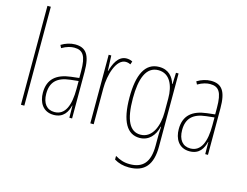

<svg xmlns="http://www.w3.org/2000/svg" viewBox="-127 -972 1832 1425"><g transform="rotate(15 788.5 -259.0)"><path d="M97 0V-760H71V0Z M344 -537C310 -537 271 -525 239 -505L250 -483C287 -505 320 -512 344 -512C411 -512 438 -475 438 -355V-304L377 -297C267 -284 205 -234 205 -129C205 -57 240 10 324 10C400 10 428 -43 440 -93H442L443 0H464V-358C464 -489 428 -537 344 -537ZM376 -274 439 -281V-220C439 -97 408 -12 324 -12C266 -12 231 -54 231 -129C231 -217 277 -263 376 -274Z M741 -535C674 -535 646 -462 631 -409H629L624 -527H604V0H630V-277C630 -380 668 -509 741 -509C755 -509 770 -504 778 -500L786 -524C772 -532 754 -535 741 -535Z M991 -537C881 -537 835 -433 835 -262C835 -76 889 10 984 10C1055 10 1100 -43 1115 -111H1118C1115 -70 1115 -43 1115 -12V35C1115 163 1064 217 964 217C919 217 887 205 851 184V212C884 232 921 242 964 242C1086 242 1141 173 1141 35V-527H1121L1118 -440H1115C1100 -489 1065 -537 991 -537ZM991 -512C1080 -512 1115 -426 1115 -329V-221C1115 -126 1080 -15 984 -15C903 -15 861 -93 861 -262C861 -411 896 -512 991 -512Z M1388 -537C1354 -537 1315 -525 1283 -505L1294 -483C1331 -505 1364 -512 1388 -512C1455 -512 1482 -475 1482 -355V-304L1421 -297C1311 -284 1249 -234 1249 -129C1249 -57 1284 10 1368 10C1444 10 1472 -43 1484 -93H1486L1487 0H1508V-358C1508 -489 1472 -537 1388 -537ZM1420 -274 1483 -281V-220C1483 -97 1452 -12 1368 -12C1310 -12 1275 -54 1275 -129C1275 -217 1321 -263 1420 -274Z"/></g></svg>

Font: Noto Sans Myanmar ExtraCondensed Thin
Style: Regular
Weight: 100
Width: 2
Designer: Monotype Design Team
Foundry: Monotype Imaging Inc.
Version: Version 2.107